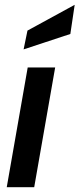

<svg xmlns="http://www.w3.org/2000/svg" viewBox="-20 -777 330 797"><path d="M95 -497H209L122 0H8ZM94 -650 290 -757 272 -636 78 -572Z"/></svg>

Font: Cabin SemiBold
Style: Italic
Weight: 600
Italic angle: -7°
Designer: Pablo Impallari
Foundry: Pablo Impallari. http://www.impallari.com Igino Marini. http://www.ikern.com
Version: Version 2.200